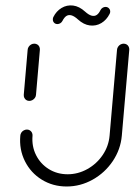

<svg xmlns="http://www.w3.org/2000/svg" viewBox="-20 -677 489 697"><path d="M86.3 -310.7Q80.4 -310.7 75.6 -313.7Q70.7 -316.7 68.3 -321.9Q65.9 -327 66.3 -333L80.4 -496.3Q80.7 -502.2 84.3 -507.4Q87.8 -512.6 93.1 -515.6Q98.5 -518.5 104.4 -518.5Q110.4 -518.5 115.4 -515.6Q120.4 -512.6 122.8 -507.4Q125.2 -502.2 124.8 -496.3L110.7 -333Q110.4 -327 106.9 -321.9Q103.3 -316.7 97.8 -313.7Q92.2 -310.7 86.3 -310.7ZM428.9 -518.5Q434.8 -518.5 439.8 -515.6Q444.8 -512.6 447.2 -507.4Q449.6 -502.2 449.3 -496.3L422.2 -184.4Q417.8 -134.4 389.3 -92Q360.7 -49.6 316.3 -24.8Q271.9 0 221.9 0Q171.9 0 131.7 -24.8Q91.5 -49.6 70.4 -92Q49.3 -134.4 53.7 -184.4Q54.1 -190.4 57.4 -195.6Q60.7 -200.7 66.3 -203.7Q71.9 -206.7 77.8 -206.7Q83.7 -206.7 88.5 -203.7Q93.3 -200.7 95.9 -195.6Q98.5 -190.4 98.1 -184.4Q94.8 -146.3 110.7 -114.3Q126.7 -82.2 157 -63.3Q187.4 -44.4 225.6 -44.4Q263.3 -44.4 297.2 -63.3Q331.1 -82.2 352.8 -114.3Q374.4 -146.3 377.8 -184.4L404.8 -496.3Q405.2 -502.2 408.7 -507.4Q412.2 -512.6 417.6 -515.6Q423 -518.5 428.9 -518.5ZM363 -651.9Q370.7 -651.9 375.7 -646.5Q380.7 -641.1 380 -633.3Q379.6 -629.6 377.8 -626.3Q367 -604.8 348 -593.3Q328.9 -581.9 306.3 -584.6Q283.7 -587.4 262.6 -606.7Q249.6 -618.5 239.3 -621.3Q228.9 -624.1 220.9 -618.9Q213 -613.7 206.7 -601.1Q204.1 -595.9 199.1 -592.8Q194.1 -589.6 188.5 -589.6Q180.7 -589.6 175.9 -595Q171.1 -600.4 171.9 -608.1Q171.9 -611.5 173.7 -615.2Q184.4 -636.7 203.5 -648.1Q222.6 -659.6 245.2 -656.9Q267.8 -654.1 288.9 -634.8Q301.9 -623 312.4 -620.2Q323 -617.4 330.9 -622.6Q338.9 -627.8 344.8 -640.4Q347.4 -645.6 352.4 -648.7Q357.4 -651.9 363 -651.9Z"/></svg>

Font: 26F Galaxy Sans Oblique
Style: Regular
Weight: 400
Italic angle: -5°
Designer: C₂₉H₂₅N₃O₅
Version: Version 1.200;FEAKit 1.0